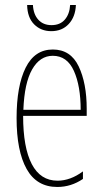

<svg xmlns="http://www.w3.org/2000/svg" viewBox="-20 -734 409 764"><path d="M325 -301V-273H72Q72 -147 106.5 -81Q141 -15 209 -15Q260 -15 310 -52V-22Q263 10 208 10Q126 10 86 -61.5Q46 -133 46 -264Q46 -392 82 -464.5Q118 -537 190 -537Q261 -537 293 -470Q325 -403 325 -301ZM73 -297H301Q301 -392 274 -452Q247 -512 190 -512Q139 -512 108 -458Q77 -404 73 -297ZM184 -610Q143 -610 116 -637Q89 -664 88 -714H111Q113 -677 132.5 -655.5Q152 -634 185 -634Q219 -634 238 -656Q257 -678 259 -714H282Q280 -667 253.5 -638.5Q227 -610 184 -610Z"/></svg>

Font: Noto Sans Display Thin Cond
Style: Regular
Weight: 250
Width: 3
Designer: Monotype Design team
Foundry: Monotype Imaging Inc.
Version: Version 1.000